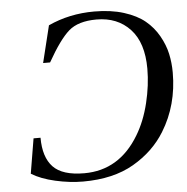

<svg xmlns="http://www.w3.org/2000/svg" viewBox="-52 -758 800 823"><g transform="rotate(-5 348.0 -346.0)"><path d="M52 -38 77 -188H107Q107 -104 147 -62Q187 -20 281 -20Q432 -20 517 -162Q552 -220 570.5 -296Q589 -372 589 -443Q589 -555 534.5 -613.5Q480 -672 390 -672Q311 -672 270 -636Q229 -600 176 -506H146L185 -665Q276 -707 383 -707Q455 -707 510.5 -689.5Q566 -672 600.5 -643.5Q635 -615 657 -576Q679 -537 687.5 -498Q696 -459 696 -417Q696 -277 628 -167Q579 -87 491 -36Q403 15 273 15Q216 15 154 1Q92 -13 52 -38Z"/></g></svg>

Font: Heuristica
Style: Italic
Weight: 400
Italic angle: -13°
Version: Version 1.0.2